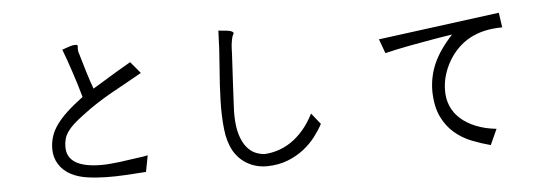

<svg xmlns="http://www.w3.org/2000/svg" viewBox="-51 -875 3102 1101"><g transform="rotate(-5 1500.0 -324.5)"><path d="M715 -588 771 -521Q721 -492 677.5 -468.5Q634 -445 592.5 -421.5Q551 -398 509 -371Q467 -344 420 -308Q386 -283 363.5 -262Q341 -241 327.5 -221Q314 -201 308.5 -180Q303 -159 303 -135Q303 -15 502 -15Q543 -15 606 -23Q669 -31 742 -42L769 -47L751 47Q695 51 636 54.5Q577 58 520.5 57Q464 56 412.5 48.5Q361 41 322 21Q277 -2 252 -41.5Q227 -81 227 -130Q227 -167 237.5 -201Q248 -235 272 -268.5Q296 -302 334 -337.5Q372 -373 426 -413Q417 -446 405.5 -483.5Q394 -521 381.5 -558.5Q369 -596 357 -630.5Q345 -665 334 -693Q351 -699 362.5 -703Q374 -707 382 -709.5Q390 -712 396.5 -713Q403 -714 411 -714Q419 -714 421.5 -712Q424 -710 424 -705Q424 -698 423 -693V-687Q423 -680 424 -675Q429 -658 438 -627.5Q447 -597 457 -563.5Q467 -530 477 -500Q487 -470 493 -455L628 -537Z M1723 -204 1774 -140Q1756 -106 1727.5 -68.5Q1699 -31 1659 0.5Q1619 32 1566 53Q1513 74 1446 75Q1385 75 1335.5 47.5Q1286 20 1256 -31Q1227 -82 1218.5 -156.5Q1210 -231 1212.5 -321.5Q1215 -412 1223.5 -514.5Q1232 -617 1235 -724Q1262 -722 1279 -720Q1296 -718 1305 -715Q1314 -712 1317.5 -708.5Q1321 -705 1321 -701Q1319 -696 1315.5 -689.5Q1312 -683 1310 -673Q1307 -659 1306 -652.5Q1305 -646 1304 -638Q1303 -630 1302.5 -617Q1302 -604 1301 -579Q1295 -477 1292 -414.5Q1289 -352 1287 -316Q1285 -280 1284.5 -263Q1284 -246 1284 -234Q1285 -165 1299 -120Q1313 -75 1335 -48Q1357 -21 1384 -9Q1411 3 1440 4Q1478 2 1516.5 -10.5Q1555 -23 1591.5 -47.5Q1628 -72 1661.5 -110.5Q1695 -149 1723 -204Z M2846 -686 2858 -601Q2800 -600 2756 -590Q2712 -580 2672 -559Q2633 -538 2601.5 -506.5Q2570 -475 2547.5 -436.5Q2525 -398 2512.5 -355.5Q2500 -313 2500 -269Q2499 -220 2517 -178Q2535 -136 2570.5 -104.5Q2606 -73 2657.5 -52Q2709 -31 2775 -24L2734 66Q2681 52 2627.5 31Q2574 10 2530 -27Q2486 -64 2457.5 -122Q2429 -180 2427 -269Q2427 -354 2460 -429Q2493 -504 2568 -585Q2558 -583 2533 -579.5Q2508 -576 2474.5 -570Q2441 -564 2401 -557Q2361 -550 2321 -542.5Q2281 -535 2243.5 -527Q2206 -519 2178 -512L2148 -594Z"/></g></svg>

Font: D2Coding
Style: Regular
Weight: 400
Monospace: yes
Designer: Yong-Rak Park; Jeong-Hwan Yoon; Sang-Min Lee;
Foundry: NHN Corporation
Version: Version 1.3.2; Build 20180524